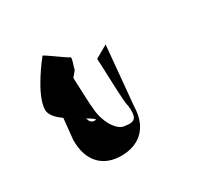

<svg xmlns="http://www.w3.org/2000/svg" viewBox="-126 -1006 884 859"><g transform="rotate(-30 316.0 -576.0)"><path d="M77 -642C77 -617 100 -592 130 -571C124 -512 119 -464 119 -464C117 -354 177 -294 271 -294C365 -294 428 -350 430 -458L458 -761L393 -724C395 -719 400 -476 408 -476C416 -406 399 -394 351 -402C311 -403 269 -470 266 -546C264 -550 261 -634 258 -703L281 -731C281 -738 302 -790 293 -790C285 -790 188 -865 188 -858C188 -858 77 -722 77 -642ZM217 -518C246 -500 263 -490 245 -490C229 -490 221 -501 217 -518Z"/></g></svg>

Font: Ampere
Style: SCCnd
Weight: 400
Version: Version 1